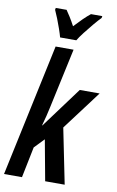

<svg xmlns="http://www.w3.org/2000/svg" viewBox="-108 -1030 662 1085"><g transform="rotate(10 222.5 -487.5)"><path d="M-4 0 158 -760H261L187 -417Q182 -394 175.5 -366.5Q169 -339 160 -308H162L335 -542H449L280 -317L344 0H232L189 -233L135 -177L99 0ZM174 -815Q169 -834 159.5 -861.5Q150 -889 139 -917Q128 -945 119 -964L121 -975H183Q193 -961 206.5 -939.5Q220 -918 235 -890Q260 -917 282 -938.5Q304 -960 323 -975H388L386 -964Q370 -948 346.5 -920Q323 -892 300.5 -863Q278 -834 267 -815Z"/></g></svg>

Font: Noto Sans ExtraCondensed SemiBold
Style: Italic
Weight: 600
Width: 2
Italic angle: -12°
Designer: Monotype Design Team
Foundry: Monotype Imaging Inc.
Version: Version 2.013; ttfautohint (v1.8.4.7-5d5b)